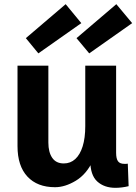

<svg xmlns="http://www.w3.org/2000/svg" viewBox="-20 -884 654 921"><path d="M413 -114H426Q395 -48 343.5 -17Q292 14 244 14Q159 14 111.5 -37Q64 -88 64 -183V-569H212V-200Q212 -154 230.5 -127Q249 -100 286 -100Q318 -100 341 -121Q364 -142 376.5 -182Q389 -222 389 -279V-569H537V-151Q537 -123 546 -110.5Q555 -98 577 -98Q581 -98 585 -98Q589 -98 593 -99L597 9Q581 13 564.5 15Q548 17 534 17Q480 17 446.5 -13.5Q413 -44 413 -114ZM164 -628 104 -701 295 -864 370 -773ZM408 -628 347 -701 538 -864 614 -773Z"/></svg>

Font: Yaldevi ExtraLight
Style: Regular
Weight: 200
Designer: Sol Matas, Rajitha Manaperi, Kosala Senevirathne
Foundry: Mooniak
Version: Version 1.100